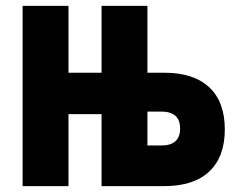

<svg xmlns="http://www.w3.org/2000/svg" viewBox="-20 -633 790 653"><path d="M56.9 -613.1H212.9V-385.7H325.4V-613.1H481.4V-385.7H538.6Q638.7 -385.7 691.6 -336.1Q744.6 -286.5 744.6 -192.9Q744.6 -99.2 691.6 -49.6Q638.7 0 538.6 0H325.4V-244.9H212.9V0H56.9ZM592.6 -195.8Q592.6 -224.7 576.5 -239.1Q560.3 -253.5 529.4 -253.5H481.4V-138.2H529.4Q560.3 -138.2 576.5 -152.6Q592.6 -167 592.6 -195.8Z"/></svg>

Font: Martian Mono VF sWd Rg
Style: Regular
Weight: 400
Width: 6
Monospace: yes
Designer: Roman Shamin
Foundry: Evil Martians
Version: Version 1.100